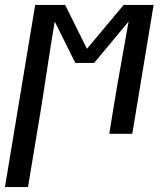

<svg xmlns="http://www.w3.org/2000/svg" viewBox="-51 -540 671 775"><path d="M-31 215 91 -520H212L300 -343L448 -520H569L483 0H390L407 -104Q421 -191 437 -278.5Q453 -366 468 -453L329 -286H253L170 -453Q155 -366 142 -278.5Q129 -191 115 -104L62 215Z"/></svg>

Font: Iosevka Md Ex Obl
Style: Regular
Weight: 500
Width: 7
Italic angle: -9°
Monospace: yes
Designer: Belleve Invis
Foundry: Belleve Invis
Version: Version 32.5.0; ttfautohint (v1.8.4)